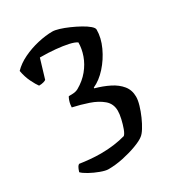

<svg xmlns="http://www.w3.org/2000/svg" viewBox="-163 -666 802 873"><g transform="rotate(-30 238.0 -230.0)"><path d="M151 105Q137 105 111 95.5Q85 86 61.5 73Q38 60 29 50Q34 34 38.5 26.5Q43 19 48 17Q74 21 102.5 23.5Q131 26 158 26Q193 26 226.5 21.5Q260 17 287 9Q295 2 302.5 -18.5Q310 -39 315.5 -63Q321 -87 321 -104Q321 -141 294.5 -163.5Q268 -186 228 -199.5Q188 -213 147 -222Q147 -228 148.5 -237.5Q150 -247 153.5 -257Q157 -267 161 -273Q167 -273 182.5 -273.5Q198 -274 211 -281Q248 -302 272.5 -332Q297 -362 309 -396Q321 -430 321 -463Q308 -472 280.5 -478Q253 -484 216 -487.5Q179 -491 135 -491L105 -391Q102 -388 92 -385Q82 -382 68 -382Q58 -395 44.5 -422.5Q31 -450 25 -484Q50 -510 87.5 -528Q125 -546 166.5 -555.5Q208 -565 243 -565Q256 -565 277.5 -558.5Q299 -552 324 -541Q349 -530 371.5 -517.5Q394 -505 408 -493Q422 -481 422 -472Q422 -429 401 -383.5Q380 -338 347.5 -302Q315 -266 279 -250V-246Q319 -235 352 -218.5Q385 -202 405 -177.5Q425 -153 425 -118Q425 -100 417.5 -74.5Q410 -49 398.5 -23Q387 3 374.5 23Q362 43 351 51Q336 63 302.5 75.5Q269 88 229 96.5Q189 105 151 105Z"/></g></svg>

Font: Texturina Medium 12pt Medium
Style: Regular
Weight: 500
Version: Version 1.002